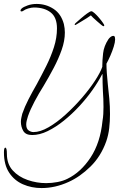

<svg xmlns="http://www.w3.org/2000/svg" viewBox="-74 -661 621 974"><path d="M137 293Q86 293 42.5 274Q-1 255 -27.5 215Q-54 175 -54 112Q-54 88 -47 88Q-39 88 -39 120Q-39 171 -9.5 203.5Q20 236 66 252Q112 268 160 268Q189 268 217.5 262.5Q246 257 268 246Q336 213 385.5 138Q435 63 446 -48Q449 -65 450 -82.5Q451 -100 451 -118Q451 -159 448 -199Q447 -220 446.5 -240.5Q446 -261 446 -283Q446 -286 445 -285.5Q444 -285 444 -284Q425 -247 395.5 -205Q366 -163 328.5 -122.5Q291 -82 250 -49Q209 -16 168 4Q127 24 89 24Q56 24 44 3Q32 -18 32 -43Q32 -54 34.5 -64.5Q37 -75 39 -84Q51 -119 70.5 -157Q90 -195 112 -233Q137 -279 160.5 -326Q184 -373 199.5 -421Q215 -469 215 -517Q215 -573 183 -598Q151 -623 98 -623Q85 -623 69 -618Q53 -613 47 -608Q41 -603 35 -603Q30 -603 30 -608Q30 -612 36 -618Q45 -626 66 -633.5Q87 -641 112 -641Q159 -641 197.5 -616Q236 -591 250 -539Q255 -517 255 -496Q255 -454 239 -408.5Q223 -363 198.5 -316.5Q174 -270 147 -225Q123 -187 101.5 -146.5Q80 -106 68 -72Q64 -60 61.5 -49Q59 -38 59 -30Q59 -8 71 0.5Q83 9 96 9Q130 9 172.5 -15.5Q215 -40 258.5 -79.5Q302 -119 341 -164Q380 -209 407.5 -251Q435 -293 445 -322V-328Q445 -354 449 -390.5Q453 -427 476 -462Q480 -468 487 -473.5Q494 -479 500 -479Q508 -479 509 -471Q510 -468 510 -461Q510 -447 503 -424.5Q496 -402 486 -379Q476 -356 466 -338Q466 -320 468 -289.5Q470 -259 473 -233Q477 -199 480.5 -160.5Q484 -122 484 -82Q484 -45 480 -10.5Q476 24 465 56Q438 132 385 184Q332 236 274 262Q206 293 137 293ZM451 -528Q448 -528 439 -535.5Q430 -543 418.5 -553Q407 -563 398 -571.5Q389 -580 387 -583Q381 -578 366.5 -569Q352 -560 337 -551Q322 -542 312 -536Q310 -535 309 -534.5Q308 -534 307 -534Q305 -534 305 -536Q305 -541 313 -547Q322 -555 337 -568Q352 -581 367 -592Q382 -603 389 -604Q395 -604 406 -594Q417 -584 428.5 -570.5Q440 -557 447.5 -546Q455 -535 455 -533Q455 -528 451 -528Z"/></svg>

Font: Fuggles
Style: Regular
Weight: 400
Designer: Rob Leuschke
Foundry: Robert E. Leuschke
Version: Version 1.100; ttfautohint (v1.8.3)